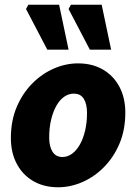

<svg xmlns="http://www.w3.org/2000/svg" viewBox="-20 -780 578 812"><path d="M226 12Q166 12 121 -14Q76 -40 51 -87Q26 -134 26 -196Q26 -269 50.5 -327Q75 -385 116 -426.5Q157 -468 207.5 -490Q258 -512 310 -512Q370 -512 415 -486Q460 -460 485 -413Q510 -366 510 -304Q510 -231 485.5 -173Q461 -115 420 -73.5Q379 -32 328.5 -10Q278 12 226 12ZM244 -116Q266 -116 285 -130Q304 -144 318 -169Q332 -194 340 -228Q348 -262 348 -302Q348 -340 334.5 -362Q321 -384 292 -384Q270 -384 251 -370.5Q232 -357 218 -332Q204 -307 196 -273Q188 -239 188 -198Q188 -161 202 -138.5Q216 -116 244 -116ZM180 -570 90 -742 100 -760H230L270 -570ZM360 -570 270 -742 280 -760H410L450 -570Z"/></svg>

Font: Source Sans 3 ExtraLight Black
Style: Italic
Weight: 900
Italic angle: -11°
Version: Version 3.052;hotconv 1.1.0;makeotfexe 2.6.0